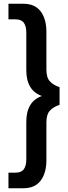

<svg xmlns="http://www.w3.org/2000/svg" viewBox="-20 -892 364 1022"><path d="M25 110V27H63Q94 27 107 8.5Q120 -10 120 -43V-243Q120 -352 203 -381Q120 -410 120 -519V-719Q120 -752 107 -770.5Q94 -789 63 -789H25V-872H105Q165 -872 196 -832Q227 -792 227 -722V-521Q227 -479 245.5 -459Q264 -439 297 -428V-334Q264 -323 245.5 -303Q227 -283 227 -241V-40Q227 30 196 70Q165 110 105 110Z"/></svg>

Font: Open Sauce One SemiBold
Style: Regular
Weight: 600
Designer: Alfredo Marco Pradil
Foundry: Creative Sauce Fz LLC
Version: Version 1.477